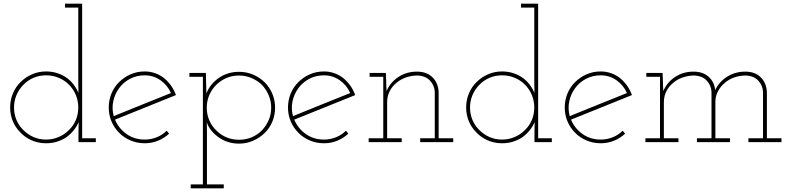

<svg xmlns="http://www.w3.org/2000/svg" viewBox="-20 -770 4288 1040"><path d="M499 0V-21H425V-750H332V-729H404V-379Q404 -342 404 -323.5Q404 -305 405 -268Q394 -292 378 -313Q362 -334 339 -350Q316 -366 288 -374.5Q260 -383 230 -383Q189 -383 153.5 -367.5Q118 -352 92 -326Q65 -300 50 -264Q35 -228 35 -188Q35 -147 50 -112Q65 -77 92 -51Q118 -24 153.5 -9Q189 6 230 6Q261 6 288.5 -2.5Q316 -11 340 -27Q362 -43 379 -64Q396 -85 406 -109Q406 -94 405.5 -80Q405 -66 405 -51V0ZM230 -362Q265 -362 297 -349Q329 -336 353 -312Q377 -288 390.5 -256Q404 -224 404 -188Q404 -151 390.5 -119.5Q377 -88 353 -65Q329 -41 297 -27.5Q265 -14 230 -14Q193 -14 162 -27.5Q131 -41 107 -65Q83 -88 69.5 -119.5Q56 -151 56 -188Q56 -224 69.5 -255.5Q83 -287 107 -311Q130 -335 161.5 -348.5Q193 -362 230 -362Z M764 -362Q811 -362 849 -335.5Q887 -309 906 -266Q829 -235 751.5 -204Q674 -173 596 -141Q585 -182 593.5 -221.5Q602 -261 625 -292Q648 -324 684 -343Q720 -362 764 -362ZM896 -46 883 -62Q860 -39 829 -26.5Q798 -14 764 -14Q708 -14 665.5 -44Q623 -74 603 -122Q686 -156 768 -188.5Q850 -221 933 -255Q923 -283 907 -305.5Q891 -328 871 -345Q849 -363 821.5 -373Q794 -383 764 -383Q723 -383 687.5 -367.5Q652 -352 626 -326Q599 -300 584 -264Q569 -228 569 -188Q569 -147 584 -112Q599 -77 626 -50Q652 -24 687.5 -9Q723 6 764 6Q803 6 836.5 -8Q870 -22 896 -46Z M1013 250H1192V229H1101V-57Q1101 -70 1100.5 -82Q1100 -94 1100 -107Q1109 -82 1126 -61.5Q1143 -41 1166 -25Q1189 -9 1216.5 -0.5Q1244 8 1275 8Q1315 8 1350.5 -7.5Q1386 -23 1413 -49Q1440 -75 1455 -110.5Q1470 -146 1470 -187Q1470 -227 1455 -262.5Q1440 -298 1413 -325Q1386 -351 1350.5 -366Q1315 -381 1275 -381Q1213 -381 1165.5 -348Q1118 -315 1098 -264Q1098 -291 1096.5 -319.5Q1095 -348 1095 -375H1006V-354H1079V229H1013ZM1275 -361Q1310 -361 1342 -347.5Q1374 -334 1398 -311Q1421 -287 1435 -255Q1449 -223 1449 -187Q1449 -150 1435 -118.5Q1421 -87 1398 -63Q1374 -39 1342.5 -26Q1311 -13 1275 -13Q1238 -13 1207 -26Q1176 -39 1152 -63Q1127 -87 1113.5 -118.5Q1100 -150 1100 -187Q1100 -223 1113.5 -254.5Q1127 -286 1151 -310Q1175 -334 1206.5 -347.5Q1238 -361 1275 -361Z M1735 -362Q1782 -362 1820 -335.5Q1858 -309 1877 -266Q1800 -235 1722.5 -204Q1645 -173 1567 -141Q1556 -182 1564.5 -221.5Q1573 -261 1596 -292Q1619 -324 1655 -343Q1691 -362 1735 -362ZM1867 -46 1854 -62Q1831 -39 1800 -26.5Q1769 -14 1735 -14Q1679 -14 1636.5 -44Q1594 -74 1574 -122Q1657 -156 1739 -188.5Q1821 -221 1904 -255Q1894 -283 1878 -305.5Q1862 -328 1842 -345Q1820 -363 1792.5 -373Q1765 -383 1735 -383Q1694 -383 1658.5 -367.5Q1623 -352 1597 -326Q1570 -300 1555 -264Q1540 -228 1540 -188Q1540 -147 1555 -112Q1570 -77 1597 -50Q1623 -24 1658.5 -9Q1694 6 1735 6Q1774 6 1807.5 -8Q1841 -22 1867 -46Z M2156 0V-21H2077V-216Q2077 -248 2090 -274.5Q2103 -301 2127 -321Q2149 -340 2179 -350.5Q2209 -361 2242 -361Q2285 -359 2309 -333.5Q2333 -308 2335 -273V-21H2256V0H2435V-21H2356V-270Q2354 -320 2323 -351Q2292 -382 2238 -382Q2182 -382 2138 -353Q2094 -324 2074 -277Q2073 -291 2072.5 -301.5Q2072 -312 2072 -326L2070 -375H1982V-354H2056V-21H1977V0Z M2969 0V-21H2895V-750H2802V-729H2874V-379Q2874 -342 2874 -323.5Q2874 -305 2875 -268Q2864 -292 2848 -313Q2832 -334 2809 -350Q2786 -366 2758 -374.5Q2730 -383 2700 -383Q2659 -383 2623.5 -367.5Q2588 -352 2562 -326Q2535 -300 2520 -264Q2505 -228 2505 -188Q2505 -147 2520 -112Q2535 -77 2562 -51Q2588 -24 2623.5 -9Q2659 6 2700 6Q2731 6 2758.5 -2.5Q2786 -11 2810 -27Q2832 -43 2849 -64Q2866 -85 2876 -109Q2876 -94 2875.5 -80Q2875 -66 2875 -51V0ZM2700 -362Q2735 -362 2767 -349Q2799 -336 2823 -312Q2847 -288 2860.5 -256Q2874 -224 2874 -188Q2874 -151 2860.5 -119.5Q2847 -88 2823 -65Q2799 -41 2767 -27.5Q2735 -14 2700 -14Q2663 -14 2632 -27.5Q2601 -41 2577 -65Q2553 -88 2539.5 -119.5Q2526 -151 2526 -188Q2526 -224 2539.5 -255.5Q2553 -287 2577 -311Q2600 -335 2631.5 -348.5Q2663 -362 2700 -362Z M3234 -362Q3281 -362 3319 -335.5Q3357 -309 3376 -266Q3299 -235 3221.5 -204Q3144 -173 3066 -141Q3055 -182 3063.5 -221.5Q3072 -261 3095 -292Q3118 -324 3154 -343Q3190 -362 3234 -362ZM3366 -46 3353 -62Q3330 -39 3299 -26.5Q3268 -14 3234 -14Q3178 -14 3135.5 -44Q3093 -74 3073 -122Q3156 -156 3238 -188.5Q3320 -221 3403 -255Q3393 -283 3377 -305.5Q3361 -328 3341 -345Q3319 -363 3291.5 -373Q3264 -383 3234 -383Q3193 -383 3157.5 -367.5Q3122 -352 3096 -326Q3069 -300 3054 -264Q3039 -228 3039 -188Q3039 -147 3054 -112Q3069 -77 3096 -50Q3122 -24 3157.5 -9Q3193 6 3234 6Q3273 6 3306.5 -8Q3340 -22 3366 -46Z M3655 0V-21H3576V-216Q3576 -248 3589 -274.5Q3602 -301 3626 -321Q3648 -340 3678 -350.5Q3708 -361 3741 -361Q3784 -359 3808 -333.5Q3832 -308 3834 -273V-21H3755V0H3934V-21H3855V-222Q3856 -252 3870 -277.5Q3884 -303 3907 -322Q3929 -341 3958.5 -351Q3988 -361 4020 -361Q4063 -359 4087 -333.5Q4111 -308 4113 -273V-21H4034V0H4213V-21H4134V-270Q4132 -320 4101 -351Q4070 -382 4017 -382Q3962 -382 3918.5 -354.5Q3875 -327 3854 -282Q3849 -327 3818 -354.5Q3787 -382 3737 -382Q3680 -382 3636.5 -353Q3593 -324 3573 -277Q3572 -291 3571.5 -301.5Q3571 -312 3571 -326L3569 -375H3481V-354H3555V-21H3476V0Z"/></svg>

Font: Josefin Slab ExtraLight
Style: Regular
Weight: 250
Designer: Santiago Orozco
Foundry: Typemade
Version: Version 2.000